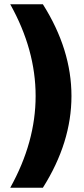

<svg xmlns="http://www.w3.org/2000/svg" viewBox="-20 -770 393 900"><path d="M181 110Q315 -102 315 -320Q315 -538 181 -750H28Q147 -537 147 -320Q147 -104 28 110Z"/></svg>

Font: Geist ExtBd
Style: Regular
Weight: 400
Designer: Basement.studio, Andrés Briganti, Mateo Zaragoza
Foundry: Basement.studio, Vercel, Andrés Briganti, Guido Ferreyra, Mateo Zaragoza
Version: Version 1.401